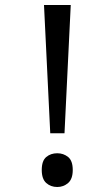

<svg xmlns="http://www.w3.org/2000/svg" viewBox="-20 -734 423 768"><path d="M181 -201 156 -714H263L238 -201ZM147 -54Q147 -91 165 -106Q183 -121 209 -121Q234 -121 252.5 -106Q271 -91 271 -54Q271 -18 252.5 -2Q234 14 209 14Q183 14 165 -2Q147 -18 147 -54Z"/></svg>

Font: ubangla05
Style: Book
Weight: 400
Designer: Jelle Bosma - Monotype Design Team
Foundry: Monotype Imaging Inc.
Version: Version 2.003